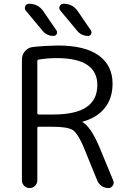

<svg xmlns="http://www.w3.org/2000/svg" viewBox="-20 -999 669 997"><path d="M257.8 -812.5Q223.6 -812.5 201.2 -838.9L114.3 -943.4Q105.5 -954.1 111.3 -966.8Q117.2 -979.5 130.9 -979.5Q178.7 -979.5 205.1 -940.4L273.4 -840.8Q279.3 -832 274.4 -822.3Q269.5 -812.5 257.8 -812.5ZM437.5 -812.5Q403.3 -812.5 381.8 -837.9L293.9 -943.4Q284.2 -954.1 290 -966.8Q295.9 -979.5 310.5 -979.5Q358.4 -979.5 384.8 -939.5L452.1 -840.8Q458 -831.1 453.1 -821.8Q448.2 -812.5 437.5 -812.5ZM181.6 -340.8Q173.8 -340.8 173.8 -334V-62.5Q173.8 -45.9 162.1 -34.2Q150.4 -22.5 133.8 -22.5Q117.2 -22.5 105.5 -34.2Q93.8 -45.9 93.8 -62.5V-689.5Q93.8 -714.8 109.9 -733.4Q126 -752 150.4 -754.9Q212.9 -761.7 281.2 -762.7Q420.9 -762.7 492.7 -710.9Q564.5 -659.2 564.5 -564.5Q564.5 -488.3 523.4 -437.5Q482.4 -386.7 408.2 -367.2Q407.2 -367.2 407.2 -366.2Q407.2 -365.2 408.2 -365.2Q452.1 -339.8 496.1 -235.4L568.4 -60.5Q570.3 -55.7 570.3 -49.8Q570.3 -42 565.4 -35.2Q557.6 -22.5 543 -22.5Q523.4 -22.5 507.8 -33.2Q492.2 -43.9 485.4 -60.5L415 -233.4Q384.8 -305.7 358.4 -323.2Q332 -340.8 253.9 -340.8ZM173.8 -412.1Q173.8 -404.3 181.6 -404.3H253.9Q373 -404.3 429.2 -442.9Q485.4 -481.4 485.4 -557.6Q485.4 -697.3 274.4 -697.3Q224.6 -697.3 180.7 -689.5Q173.8 -688.5 173.8 -681.6Z"/></svg>

Font: Gen Jyuu Gothic Normal
Style: Regular
Weight: 300
Designer: [Source Han Sans]
Ryoko NISHIZUKA  (kana & ideographs); Paul D. Hunt (Latin, Greek & Cyrillic); Wenlong ZHANG  (bopomofo
Version: Version 1.002.20150607